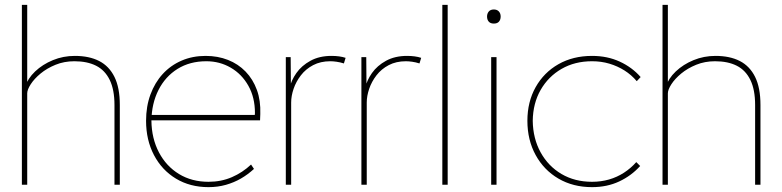

<svg xmlns="http://www.w3.org/2000/svg" viewBox="-20 -760 3217 790"><path d="M70 0V-740H92V-404L83 -402Q94 -437 124.5 -466Q155 -495 197.5 -512.5Q240 -530 288 -530Q347 -530 388 -509Q429 -488 451 -443.5Q473 -399 473 -328V0H451V-328Q451 -391 431.5 -431Q412 -471 375.5 -489.5Q339 -508 286 -508Q244 -508 208.5 -493.5Q173 -479 147 -457.5Q121 -436 106.5 -413.5Q92 -391 92 -376V0H81Q79 0 76.5 0Q74 0 70 0Z M838 10Q762 10 704 -25Q646 -60 613.5 -122Q581 -184 581 -263Q581 -322 599 -371Q617 -420 649.5 -455.5Q682 -491 727 -510.5Q772 -530 826 -530Q876 -530 918 -513.5Q960 -497 990.5 -465.5Q1021 -434 1037 -390Q1053 -346 1051 -291L1050 -265H593V-287H1039L1027 -270L1029 -295Q1029 -359 1002 -407Q975 -455 929.5 -481.5Q884 -508 829 -508Q761 -508 710.5 -476.5Q660 -445 632 -389.5Q604 -334 603 -263Q604 -190 634 -133Q664 -76 716.5 -44Q769 -12 838 -12Q890 -12 934 -31Q978 -50 1013 -83L1025 -65Q1000 -42 971.5 -25.5Q943 -9 909.5 0.5Q876 10 838 10Z M1156 0V-525H1176L1177 -398L1171 -396Q1178 -429 1199.5 -459.5Q1221 -490 1257.5 -510Q1294 -530 1344 -530Q1361 -530 1375.5 -528Q1390 -526 1402 -522L1395 -499Q1379 -504 1364.5 -506Q1350 -508 1339 -508Q1299 -508 1268.5 -492Q1238 -476 1218 -450Q1198 -424 1188 -394.5Q1178 -365 1178 -338V0Z M1467 0V-525H1487L1488 -398L1482 -396Q1489 -429 1510.5 -459.5Q1532 -490 1568.5 -510Q1605 -530 1655 -530Q1672 -530 1686.5 -528Q1701 -526 1713 -522L1706 -499Q1690 -504 1675.5 -506Q1661 -508 1650 -508Q1610 -508 1579.5 -492Q1549 -476 1529 -450Q1509 -424 1499 -394.5Q1489 -365 1489 -338V0Z M1800 0V-740H1822V0Z M2001 0V-525H2023V0ZM2012 -663Q1998 -663 1991 -671Q1984 -679 1984 -692Q1984 -704 1991 -712.5Q1998 -721 2012 -721Q2025 -721 2032.5 -713Q2040 -705 2040 -692Q2040 -679 2033 -671Q2026 -663 2012 -663Z M2416 10Q2338 10 2278 -25Q2218 -60 2184 -122Q2150 -184 2150 -263Q2150 -341 2184 -401.5Q2218 -462 2278 -496Q2338 -530 2416 -530Q2479 -530 2530 -506.5Q2581 -483 2616 -443L2600 -426Q2578 -452 2549.5 -470Q2521 -488 2487.5 -498Q2454 -508 2416 -508Q2345 -508 2290.5 -476.5Q2236 -445 2204.5 -390Q2173 -335 2172 -263Q2173 -190 2204.5 -133Q2236 -76 2290.5 -44Q2345 -12 2416 -12Q2453 -12 2486 -21.5Q2519 -31 2547.5 -49.5Q2576 -68 2598 -93L2614 -77Q2578 -37 2528 -13.5Q2478 10 2416 10Z M2706 0V-740H2728V-404L2719 -402Q2730 -437 2760.5 -466Q2791 -495 2833.5 -512.5Q2876 -530 2924 -530Q2983 -530 3024 -509Q3065 -488 3087 -443.5Q3109 -399 3109 -328V0H3087V-328Q3087 -391 3067.5 -431Q3048 -471 3011.5 -489.5Q2975 -508 2922 -508Q2880 -508 2844.5 -493.5Q2809 -479 2783 -457.5Q2757 -436 2742.5 -413.5Q2728 -391 2728 -376V0H2717Q2715 0 2712.5 0Q2710 0 2706 0Z"/></svg>

Font: Lexend Deca Thin
Style: Regular
Weight: 250
Designer: Bonnie Shaver-Troup, Thomas Jockin
Foundry: Lexend
Version: Version 1.007